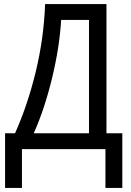

<svg xmlns="http://www.w3.org/2000/svg" viewBox="-20 -734 644 945"><path d="M418 -78H146Q199 -196 236 -348.5Q273 -501 281 -636H418ZM202 -714Q196 -548 156.5 -383.5Q117 -219 54 -78H5V191H88V0H499V191H582V-78H504V-714Z"/></svg>

Font: Noto Sans UI SemiCondensed
Style: Regular
Weight: 400
Width: 4
Designer: Monotype Design Team
Foundry: Monotype Imaging Inc.
Version: 1.001